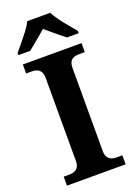

<svg xmlns="http://www.w3.org/2000/svg" viewBox="-173 -997 747 1063"><g transform="rotate(-20 200.5 -465.5)"><path d="M28.1 0V-53H64.3Q79.2 -53 92.2 -58.3Q105.2 -63.6 113.3 -76.2Q121.4 -88.8 121.4 -110.5V-600Q121.4 -623.9 113.3 -637.1Q105.2 -650.4 92.2 -655.7Q79.2 -661 64.3 -661H28.1V-714H373.7V-661H336.3Q320.1 -661 307.2 -655.4Q294.3 -649.8 287.1 -636.8Q279.8 -623.9 279.8 -599.4V-111.7Q279.8 -90.5 287.6 -77.4Q295.4 -64.2 308.4 -58.6Q321.3 -53 336.3 -53H373.7V0ZM22.8 -784Q38.8 -803 60.4 -829Q82 -855 102.4 -882Q122.7 -909 132.7 -931H268.3Q279.3 -909 299.1 -882Q318.9 -855 341 -829Q363.1 -803 378.1 -784V-771H309Q295.2 -782 275.1 -798.2Q255 -814.3 235 -831.1Q215 -847.9 200 -861Q185 -847.9 165 -831.1Q144.9 -814.3 125.6 -798.2Q106.3 -782 92 -771H22.8Z"/></g></svg>

Font: Noto Serif Gurmukhi
Style: Regular
Weight: 400
Designer: Vaibhav Singh and the Monotype Design Team
Foundry: Monotype Imaging Inc.
Version: Version 2.003